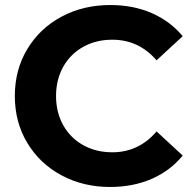

<svg xmlns="http://www.w3.org/2000/svg" viewBox="-20 -732 766 764"><path d="M39 -350Q39 -454 88.5 -536.5Q138 -619 224.5 -665.5Q311 -712 419 -712Q510 -712 583.5 -680Q657 -648 707 -588L603 -492Q532 -574 427 -574Q362 -574 311 -545.5Q260 -517 231.5 -466Q203 -415 203 -350Q203 -285 231.5 -234Q260 -183 311 -154.5Q362 -126 427 -126Q532 -126 603 -209L707 -113Q657 -52 583 -20Q509 12 418 12Q311 12 224.5 -34.5Q138 -81 88.5 -163.5Q39 -246 39 -350Z"/></svg>

Font: mBank
Style: Bold
Weight: 700
Designer: Julieta Ulanovsky
Foundry: Julieta Ulanovsky
Version: Version 7.200